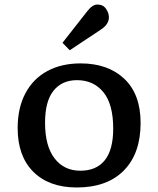

<svg xmlns="http://www.w3.org/2000/svg" viewBox="-20 -814 696 848"><path d="M319 14Q197 14 127.5 -55Q58 -124 58 -248Q58 -338 92.5 -402.5Q127 -467 189.5 -500.5Q252 -534 336 -534Q457 -534 529 -466Q601 -398 601 -271Q601 -136 527 -61Q453 14 319 14ZM335 -60Q406 -60 443 -106.5Q480 -153 480 -246Q480 -354 436.5 -407Q393 -460 320 -460Q254 -460 216.5 -413.5Q179 -367 179 -272Q179 -169 221 -114.5Q263 -60 335 -60ZM288 -592 256 -625 365 -764Q388 -794 410 -794Q435 -794 448 -775.5Q461 -757 461 -738Q461 -706 425 -683Z"/></svg>

Font: Literata 7pt Medium
Style: Regular
Weight: 500
Designer: Latin by Veronika Burian and Jose Scaglione. Greek by Irene Vlachou. Cyrillic by Vera Evstafieva.
Foundry: TypeTogether
Version: Version 3.002